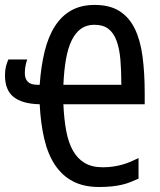

<svg xmlns="http://www.w3.org/2000/svg" viewBox="-24 -745 644 775"><path d="M357.9 -725.1Q418.9 -725.1 458 -700.4Q497.1 -675.8 519.8 -629.6Q542.5 -583.5 551.3 -517.3Q560.1 -451.2 560.1 -368.2V-324.2H231.9Q234.4 -264.6 243.2 -217.3Q252 -169.9 270.3 -137.2Q288.6 -104.5 317.9 -87.2Q347.2 -69.8 391.1 -69.8Q414.1 -69.8 433.3 -72.8Q452.6 -75.7 470 -80.6Q487.3 -85.4 503.2 -92.3Q519 -99.1 535.2 -106.9V-23.9Q519 -16.6 503.2 -10.3Q487.3 -3.9 468.8 0.5Q450.2 4.9 427.7 7.3Q405.3 9.8 376 9.8Q314.5 9.8 270.8 -12.9Q227.1 -35.6 198.2 -78.9Q169.4 -122.1 154.8 -184.1Q140.1 -246.1 136.2 -324.2Q65.9 -325.7 31 -353.5Q-3.9 -381.3 -3.9 -440.9Q-3.9 -461.4 0.2 -477.5Q4.4 -493.7 9.8 -504.9H85.9Q83 -497.6 79.6 -482.4Q76.2 -467.3 76.2 -450.2Q76.2 -402.8 126 -402.8H136.2Q141.6 -478 156.2 -537.6Q170.9 -597.2 197.5 -638.9Q224.1 -680.7 263.7 -702.9Q303.2 -725.1 357.9 -725.1ZM356.9 -645Q325.7 -645 303.2 -629.2Q280.8 -613.3 265.6 -582.5Q250.5 -551.8 242.4 -506.6Q234.4 -461.4 231.9 -402.8H465.8Q465.8 -460 461.9 -504.9Q458 -549.8 446.3 -581.1Q434.6 -612.3 413.3 -628.7Q392.1 -645 356.9 -645Z"/></svg>

Font: Apple Sans Adjectives
Style: Regular
Weight: 400
Monospace: yes
Foundry: Apple Sans Adjectives
Version: Version 0.01